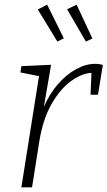

<svg xmlns="http://www.w3.org/2000/svg" viewBox="-20 -807 463 827"><path d="M72 0 148 -479 68 -495 72 -522 200 -528 169 -347Q194 -404 230.5 -445.5Q267 -487 308.5 -509.5Q350 -532 390 -532Q409 -532 423 -527L402 -399H370L374 -493Q335 -492 288.5 -459.5Q242 -427 203.5 -361.5Q165 -296 149 -196L118 0ZM227 -628 143 -766 183 -787 255 -642ZM350 -628 269 -767 310 -787 378 -641Z"/></svg>

Font: Bitter Light
Style: Italic
Weight: 300
Italic angle: -9°
Designer: Sol Matas, and Bitter project Authors
Foundry: Sol Matas
Version: Version 2.001